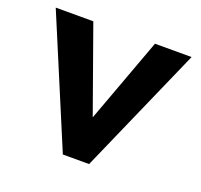

<svg xmlns="http://www.w3.org/2000/svg" viewBox="-98 -639 784 749"><g transform="rotate(20 293.5 -264.5)"><path d="M234 0 12 -529H168L294 -176L424 -529H576L343 0Z"/></g></svg>

Font: Our Lexend SemiBold
Style: Regular
Weight: 600
Designer: Bonnie Shaver-Troup, Thomas Jockin
Foundry: Lexend
Version: Version 1.007